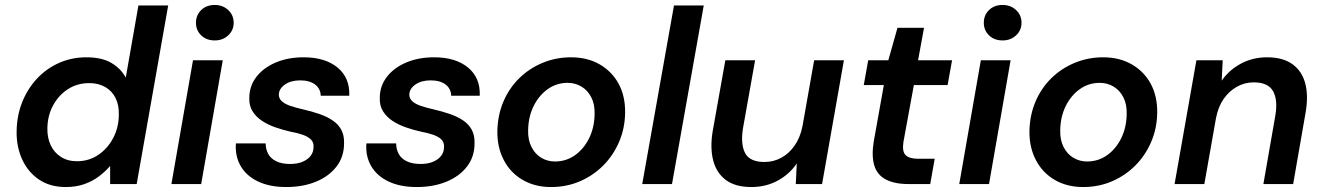

<svg xmlns="http://www.w3.org/2000/svg" viewBox="-20 -742 5335 774"><path d="M245 12Q182 12 137.5 -18Q93 -48 69.5 -99Q46 -150 47 -213Q48 -277 70 -331.5Q92 -386 130.5 -426.5Q169 -467 219.5 -489Q270 -511 328 -511Q391 -511 429.5 -488Q468 -465 487 -429L538 -720H658L531 0H424V-73Q405 -51 379.5 -31.5Q354 -12 320.5 0Q287 12 245 12ZM290 -92Q338 -92 376 -117.5Q414 -143 436.5 -186Q459 -229 459 -280Q460 -318 446 -346.5Q432 -375 404.5 -391Q377 -407 340 -407Q292 -407 254.5 -383Q217 -359 194.5 -318Q172 -277 171 -226Q170 -188 184 -157.5Q198 -127 225.5 -109.5Q253 -92 290 -92Z M671 0 758 -499H878L791 0ZM846 -579Q812 -579 791 -599.5Q770 -620 770 -650Q770 -681 791 -701.5Q812 -722 846 -722Q878 -722 900 -701.5Q922 -681 922 -650Q922 -620 900 -599.5Q878 -579 846 -579Z M1134 12Q1067 12 1020 -10.5Q973 -33 950 -73Q927 -113 931 -164H1051Q1051 -141 1061 -122Q1071 -103 1093.5 -92Q1116 -81 1149 -81Q1179 -81 1200 -90Q1221 -99 1232.5 -114Q1244 -129 1244 -150Q1245 -168 1233.5 -179.5Q1222 -191 1201 -198.5Q1180 -206 1152 -211Q1121 -218 1090.5 -228.5Q1060 -239 1036 -255Q1012 -271 998 -293.5Q984 -316 985 -347Q985 -395 1013.5 -432Q1042 -469 1091.5 -490Q1141 -511 1204 -511Q1291 -511 1341 -469.5Q1391 -428 1388 -356H1273Q1272 -385 1250 -401.5Q1228 -418 1190 -418Q1153 -418 1129 -401.5Q1105 -385 1104 -361Q1104 -345 1116 -334Q1128 -323 1149.5 -315.5Q1171 -308 1202 -301Q1237 -293 1267.5 -282.5Q1298 -272 1321 -256.5Q1344 -241 1356 -218.5Q1368 -196 1367 -164Q1367 -110 1336.5 -70.5Q1306 -31 1253.5 -9.5Q1201 12 1134 12Z M1660 12Q1593 12 1546 -10.5Q1499 -33 1476 -73Q1453 -113 1457 -164H1577Q1577 -141 1587 -122Q1597 -103 1619.5 -92Q1642 -81 1675 -81Q1705 -81 1726 -90Q1747 -99 1758.5 -114Q1770 -129 1770 -150Q1771 -168 1759.5 -179.5Q1748 -191 1727 -198.5Q1706 -206 1678 -211Q1647 -218 1616.5 -228.5Q1586 -239 1562 -255Q1538 -271 1524 -293.5Q1510 -316 1511 -347Q1511 -395 1539.5 -432Q1568 -469 1617.5 -490Q1667 -511 1730 -511Q1817 -511 1867 -469.5Q1917 -428 1914 -356H1799Q1798 -385 1776 -401.5Q1754 -418 1716 -418Q1679 -418 1655 -401.5Q1631 -385 1630 -361Q1630 -345 1642 -334Q1654 -323 1675.5 -315.5Q1697 -308 1728 -301Q1763 -293 1793.5 -282.5Q1824 -272 1847 -256.5Q1870 -241 1882 -218.5Q1894 -196 1893 -164Q1893 -110 1862.5 -70.5Q1832 -31 1779.5 -9.5Q1727 12 1660 12Z M2201 12Q2136 12 2086.5 -17Q2037 -46 2010.5 -97.5Q1984 -149 1985 -213Q1986 -277 2009 -331.5Q2032 -386 2072.5 -426Q2113 -466 2167 -488.5Q2221 -511 2282 -511Q2348 -511 2397.5 -482.5Q2447 -454 2474 -404Q2501 -354 2500 -287Q2499 -224 2475.5 -169.5Q2452 -115 2411.5 -74.5Q2371 -34 2317.5 -11Q2264 12 2201 12ZM2217 -91Q2262 -91 2297.5 -116Q2333 -141 2354.5 -184Q2376 -227 2377 -282Q2378 -322 2363.5 -350Q2349 -378 2324 -393Q2299 -408 2268 -408Q2224 -408 2188.5 -383Q2153 -358 2131.5 -315Q2110 -272 2109 -217Q2108 -178 2122.5 -149.5Q2137 -121 2162 -106Q2187 -91 2217 -91Z M2569 0 2697 -720H2817L2689 0Z M3009 12Q2944 12 2906 -16.5Q2868 -45 2855 -95.5Q2842 -146 2853 -213L2904 -499H3024L2975 -224Q2965 -160 2984 -124.5Q3003 -89 3062 -89Q3098 -89 3129.5 -106Q3161 -123 3183.5 -155.5Q3206 -188 3215 -233L3262 -499H3382L3294 0H3188L3192 -83Q3162 -39 3114.5 -13.5Q3067 12 3009 12Z M3643 0Q3586 0 3551 -18.5Q3516 -37 3504.5 -75Q3493 -113 3502 -170L3543 -399H3462L3480 -499H3561L3598 -630H3705L3681 -499H3818L3800 -399H3664L3622 -170Q3616 -131 3631 -116.5Q3646 -102 3681 -102H3748L3730 0Z M3847 0 3934 -499H4054L3967 0ZM4022 -579Q3988 -579 3967 -599.5Q3946 -620 3946 -650Q3946 -681 3967 -701.5Q3988 -722 4022 -722Q4054 -722 4076 -701.5Q4098 -681 4098 -650Q4098 -620 4076 -599.5Q4054 -579 4022 -579Z M4346 12Q4281 12 4231.5 -17Q4182 -46 4155.5 -97.5Q4129 -149 4130 -213Q4131 -277 4154 -331.5Q4177 -386 4217.5 -426Q4258 -466 4312 -488.5Q4366 -511 4427 -511Q4493 -511 4542.5 -482.5Q4592 -454 4619 -404Q4646 -354 4645 -287Q4644 -224 4620.5 -169.5Q4597 -115 4556.5 -74.5Q4516 -34 4462.5 -11Q4409 12 4346 12ZM4362 -91Q4407 -91 4442.5 -116Q4478 -141 4499.5 -184Q4521 -227 4522 -282Q4523 -322 4508.5 -350Q4494 -378 4469 -393Q4444 -408 4413 -408Q4369 -408 4333.5 -383Q4298 -358 4276.5 -315Q4255 -272 4254 -217Q4253 -178 4267.5 -149.5Q4282 -121 4307 -106Q4332 -91 4362 -91Z M4715 0 4803 -499H4909L4905 -417Q4935 -460 4982.5 -485.5Q5030 -511 5088 -511Q5152 -511 5190.5 -483Q5229 -455 5242 -405Q5255 -355 5243 -287L5193 0H5073L5121 -275Q5132 -339 5112 -374.5Q5092 -410 5034 -410Q4998 -410 4966.5 -392.5Q4935 -375 4913 -343.5Q4891 -312 4882 -266L4835 0Z"/></svg>

Font: DM Sans 20pt SemiBold
Style: Italic
Weight: 600
Italic angle: -10°
Version: Version 4.004;gftools[0.9.30]